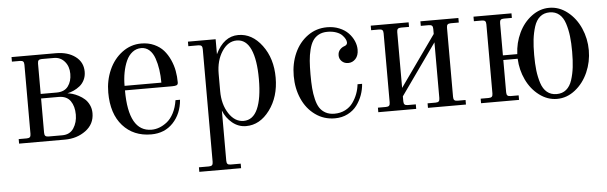

<svg xmlns="http://www.w3.org/2000/svg" viewBox="-46 -623 3186 1008"><g transform="rotate(-5 1547.0 -119.0)"><path d="M173.8 -250H257.8Q298.8 -250 318.4 -276.1Q337.9 -302.2 337.9 -341.8Q337.9 -380.9 315.9 -406.5Q293.9 -432.1 259.8 -432.1H195.8Q183.6 -432.1 178.7 -427.2Q173.8 -422.4 173.8 -410.2ZM38.1 0V-23.9H80.1Q92.3 -23.9 97.2 -28.8Q102.1 -33.7 102.1 -45.9V-410.2Q102.1 -422.4 97.2 -427.2Q92.3 -432.1 80.1 -432.1H38.1V-456.1H272Q334.5 -456.1 374.3 -426.3Q414.1 -396.5 414.1 -346.2Q414.1 -322.3 404.5 -303Q395 -283.7 379.4 -271.5Q363.8 -259.3 347.4 -252Q331.1 -244.6 314 -241.2Q326.2 -239.7 340.6 -235.6Q355 -231.4 372.3 -222.4Q389.6 -213.4 403.6 -200.9Q417.5 -188.5 426.8 -168.9Q436 -149.4 436 -126Q436 -68.4 389.6 -34.2Q343.3 0 279.8 0ZM173.8 -226.1V-45.9Q173.8 -33.7 178.7 -28.8Q183.6 -23.9 195.8 -23.9H268.1Q308.1 -23.9 328.1 -54.4Q348.1 -85 348.1 -126Q348.1 -169.9 328.4 -198Q308.6 -226.1 266.1 -226.1Z M720.2 -443.8Q694.3 -443.8 673.8 -428Q653.3 -412.1 641.1 -385Q628.9 -357.9 622.6 -324.5Q616.2 -291 616.2 -253.9H810.1Q810.1 -290.5 805.4 -322.5Q800.8 -354.5 791 -382.8Q781.2 -411.1 763.2 -427.5Q745.1 -443.8 720.2 -443.8ZM722.2 -467.8Q759.8 -467.8 790 -454.1Q820.3 -440.4 839.6 -418.5Q858.9 -396.5 872.1 -367.2Q885.3 -337.9 890.6 -308.3Q896 -278.8 896 -248Q896 -236.8 888.9 -233.4Q881.8 -230 864.7 -230H616.2Q616.2 -12.2 737.8 -12.2Q758.3 -12.2 778.8 -19.8Q799.3 -27.3 819.6 -43.2Q839.8 -59.1 855 -88.1Q870.1 -117.2 876 -155.8H899.9Q894 -82.5 849.4 -35.2Q804.7 12.2 733.9 12.2Q640.6 12.2 584.2 -51Q527.8 -114.3 527.8 -226.1Q527.8 -290 552.2 -345.2Q576.7 -400.4 621.8 -434.1Q667 -467.8 722.2 -467.8Z M1223.1 -439.9Q1176.8 -439.9 1145.3 -391.6Q1113.8 -343.3 1113.8 -273.9V-182.1Q1113.8 -112.8 1145.3 -64.5Q1176.8 -16.1 1223.1 -16.1Q1272.5 -16.1 1297.1 -71Q1321.8 -126 1321.8 -228Q1321.8 -330.1 1297.1 -385Q1272.5 -439.9 1223.1 -439.9ZM1233.9 -467.8Q1306.6 -467.8 1358.4 -398.4Q1410.2 -329.1 1410.2 -228Q1410.2 -127 1358.4 -57.4Q1306.6 12.2 1233.9 12.2Q1193.4 12.2 1161.1 -14.4Q1128.9 -41 1113.8 -80.1V184.1Q1113.8 196.3 1118.7 201.2Q1123.5 206.1 1135.7 206.1H1188V230H967.8V206.1H1020Q1032.2 206.1 1037.1 201.2Q1042 196.3 1042 184.1V-410.2Q1042 -422.4 1037.1 -427.2Q1032.2 -432.1 1020 -432.1H967.8V-456.1H1113.8V-377Q1157.2 -467.8 1233.9 -467.8Z M1701.7 -467.8Q1736.8 -467.8 1765.9 -455.8Q1794.9 -443.8 1813.2 -424.8Q1831.5 -405.8 1841.6 -382.8Q1851.6 -359.9 1851.6 -336.9Q1851.6 -305.7 1835.4 -288.3Q1819.3 -271 1796.4 -271Q1776.4 -271 1762.9 -283.9Q1749.5 -296.9 1749.5 -314.9Q1749.5 -333 1759.8 -344.7Q1770 -356.4 1783.7 -360.8Q1799.3 -365.7 1799.3 -378.9Q1799.3 -387.2 1793.9 -397.7Q1788.6 -408.2 1777.8 -418.9Q1767.1 -429.7 1747.1 -436.8Q1727.1 -443.8 1701.7 -443.8Q1674.8 -443.8 1655.5 -433.3Q1636.2 -422.9 1624.5 -405Q1612.8 -387.2 1605.7 -358.9Q1598.6 -330.6 1596.2 -300Q1593.8 -269.5 1593.8 -228Q1593.8 -186.5 1596.2 -156Q1598.6 -125.5 1605.5 -97.2Q1612.3 -68.8 1624 -51Q1635.7 -33.2 1655.3 -22.7Q1674.8 -12.2 1701.7 -12.2Q1733.4 -12.2 1758.5 -25.1Q1783.7 -38.1 1799.1 -59.8Q1814.5 -81.5 1823.5 -105.5Q1832.5 -129.4 1835.4 -155.8H1859.4Q1857.4 -126 1847.2 -97.4Q1836.9 -68.8 1818.4 -43.7Q1799.8 -18.6 1769.5 -3.2Q1739.3 12.2 1701.7 12.2Q1644 12.2 1598.9 -20.3Q1553.7 -52.7 1529.5 -107.4Q1505.4 -162.1 1505.4 -228Q1505.4 -293.9 1529.8 -348.4Q1554.2 -402.8 1599.4 -435.3Q1644.5 -467.8 1701.7 -467.8Z M1931.2 0V-23.9H1973.1Q1985.4 -23.9 1990.2 -28.8Q1995.1 -33.7 1995.1 -45.9V-410.2Q1995.1 -422.4 1990.2 -427.2Q1985.4 -432.1 1973.1 -432.1H1931.2V-456.1H2130.9V-432.1H2088.9Q2076.7 -432.1 2071.8 -427.2Q2066.9 -422.4 2066.9 -410.2V-116.2L2256.8 -383.8V-410.2Q2256.8 -422.4 2252 -427.2Q2247.1 -432.1 2234.9 -432.1H2192.9V-456.1H2393.1V-432.1H2351.1Q2338.9 -432.1 2334 -427.2Q2329.1 -422.4 2329.1 -410.2V-45.9Q2329.1 -33.7 2334 -28.8Q2338.9 -23.9 2351.1 -23.9H2393.1V0H2192.9V-23.9H2234.9Q2247.1 -23.9 2252 -28.8Q2256.8 -33.7 2256.8 -45.9V-339.8L2066.9 -71.8V-45.9Q2066.9 -33.7 2071.8 -28.8Q2076.7 -23.9 2088.9 -23.9H2130.9V0Z M2776.6 -309.6Q2772.5 -274.4 2772.5 -228Q2772.5 -181.6 2776.6 -146.5Q2780.8 -111.3 2791 -79.3Q2801.3 -47.4 2821.8 -30.3Q2842.3 -13.2 2872.6 -13.2Q2902.8 -13.2 2923.3 -30.3Q2943.8 -47.4 2954.1 -79.3Q2964.4 -111.3 2968.5 -146.5Q2972.7 -181.6 2972.7 -228Q2972.7 -274.4 2968.5 -309.6Q2964.4 -344.7 2954.1 -377Q2943.8 -409.2 2923.3 -426.5Q2902.8 -443.8 2872.6 -443.8Q2842.3 -443.8 2821.8 -426.5Q2801.3 -409.2 2791 -377Q2780.8 -344.7 2776.6 -309.6ZM2472.7 0V-23.9H2514.6Q2526.9 -23.9 2531.7 -28.8Q2536.6 -33.7 2536.6 -45.9V-410.2Q2536.6 -422.4 2531.7 -427.2Q2526.9 -432.1 2514.6 -432.1H2472.7V-456.1H2672.9V-432.1H2630.9Q2618.7 -432.1 2613.8 -427.2Q2608.9 -422.4 2608.9 -410.2V-240.2H2684.6Q2687 -299.3 2711.7 -351.3Q2736.3 -403.3 2779.3 -435.5Q2822.3 -467.8 2872.6 -467.8Q2924.8 -467.8 2968.5 -433.3Q3012.2 -398.9 3036.4 -344Q3060.5 -289.1 3060.5 -228Q3060.5 -167 3036.4 -112.1Q3012.2 -57.1 2968.5 -22.5Q2924.8 12.2 2872.6 12.2Q2822.3 12.2 2779.3 -20.3Q2736.3 -52.7 2711.7 -104.7Q2687 -156.7 2684.6 -215.8H2608.9V-45.9Q2608.9 -33.7 2613.8 -28.8Q2618.7 -23.9 2630.9 -23.9H2672.9V0Z"/></g></svg>

Font: Flanker Steampunk
Style: Regular
Weight: 400
Designer: Alexey Kryukov, Leonardo Di Lena
Foundry: Alexey Kryukov, Leonardo Di Lena
Version: 1.210